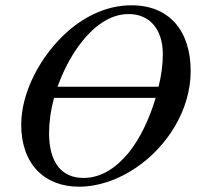

<svg xmlns="http://www.w3.org/2000/svg" viewBox="-20 -686 762 724"><path d="M699 -418C699 -570 618 -667 474 -666C389 -666 306 -629 237 -569C133 -478 60 -338 60 -216C60 -67 148 18 278 18C352 18 427 -9 492 -53C611 -133 699 -272 699 -418ZM197 -359C217 -414 244 -469 279 -516C328 -582 391 -633 465 -633C545 -633 594 -575 594 -481C594 -446 589 -403 578 -359ZM567 -317C545 -243 511 -167 465 -110C419 -54 362 -15 295 -15C211 -15 165 -75 165 -184C165 -224 171 -270 184 -317Z"/></svg>

Font: XITS
Style: Italic
Weight: 400
Italic angle: -16.33°
Designer: MicroPress Inc., with final additions and corrections provided by Coen Hoffman, Elsevier (retired)
Version: Version 1.107